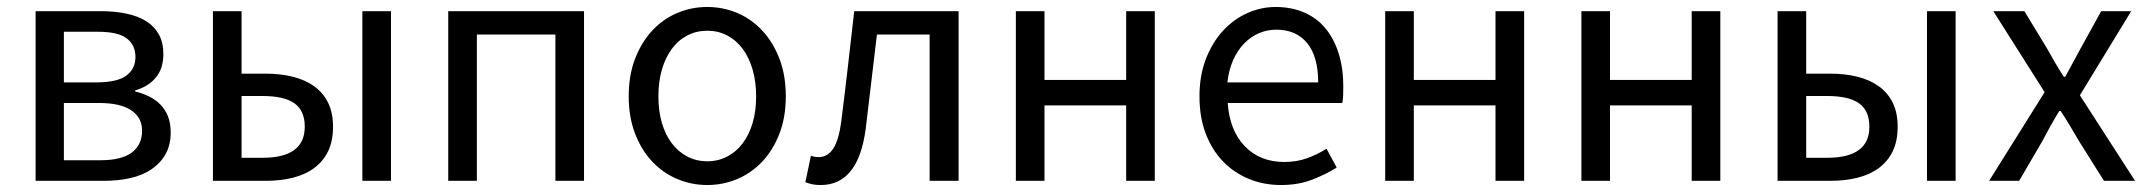

<svg xmlns="http://www.w3.org/2000/svg" viewBox="-20 -518 6150 550"><path d="M82 0V-486H269Q309 -486 342 -479Q375 -472 398.5 -457.5Q422 -443 435 -419.5Q448 -396 448 -363Q448 -322 426.5 -296Q405 -270 367 -259V-256Q388 -251 406.5 -242Q425 -233 439 -219Q453 -205 461 -185Q469 -165 469 -139Q469 -103 454.5 -77Q440 -51 414.5 -33.5Q389 -16 354 -8Q319 0 277 0ZM163 -282H255Q316 -282 342 -301.5Q368 -321 368 -355Q368 -389 343 -408Q318 -427 261 -427H163ZM163 -59H268Q328 -59 357.5 -81Q387 -103 387 -144Q387 -181 356 -202Q325 -223 263 -223H163Z M590 0V-486H672V-307H741Q784 -307 819.5 -298Q855 -289 880.5 -270.5Q906 -252 920 -223.5Q934 -195 934 -155Q934 -114 920 -85Q906 -56 880.5 -37Q855 -18 819.5 -9Q784 0 741 0ZM672 -66H732Q853 -66 853 -155Q853 -201 823.5 -222Q794 -243 732 -243H672ZM1018 0V-486H1100V0Z M1264 0V-486H1653V0H1571V-419H1346V0Z M2006 12Q1961 12 1920.5 -5Q1880 -22 1849 -54.5Q1818 -87 1799.5 -134.5Q1781 -182 1781 -242Q1781 -303 1799.5 -350.5Q1818 -398 1849 -431Q1880 -464 1920.5 -481Q1961 -498 2006 -498Q2051 -498 2091.5 -481Q2132 -464 2163 -431Q2194 -398 2212.5 -350.5Q2231 -303 2231 -242Q2231 -182 2212.5 -134.5Q2194 -87 2163 -54.5Q2132 -22 2091.5 -5Q2051 12 2006 12ZM2006 -56Q2037 -56 2063 -69.5Q2089 -83 2107.5 -107.5Q2126 -132 2136 -166Q2146 -200 2146 -242Q2146 -284 2136 -318.5Q2126 -353 2107.5 -378Q2089 -403 2063 -416.5Q2037 -430 2006 -430Q1975 -430 1949 -416.5Q1923 -403 1904.5 -378Q1886 -353 1876 -318.5Q1866 -284 1866 -242Q1866 -200 1876 -166Q1886 -132 1904.5 -107.5Q1923 -83 1949 -69.5Q1975 -56 2006 -56Z M2331 12Q2317 12 2307.5 10Q2298 8 2287 4L2303 -72Q2308 -70 2313 -69Q2318 -68 2325 -68Q2351 -68 2367 -92.5Q2383 -117 2390 -171Q2400 -250 2409 -328.5Q2418 -407 2427 -486H2726V0H2643V-419H2492Q2484 -352 2476 -284.5Q2468 -217 2460 -150Q2439 12 2331 12Z M2890 0V-486H2972V-289H3206V-486H3288V0H3206V-216H2972V0Z M3649 12Q3600 12 3557.5 -5.5Q3515 -23 3483.5 -55.5Q3452 -88 3434 -135Q3416 -182 3416 -242Q3416 -302 3434.5 -349.5Q3453 -397 3483.5 -430Q3514 -463 3553 -480.5Q3592 -498 3634 -498Q3680 -498 3716.5 -482Q3753 -466 3777.5 -436Q3802 -406 3815 -364Q3828 -322 3828 -270Q3828 -257 3827.5 -244.5Q3827 -232 3825 -223H3497Q3502 -145 3545.5 -99.5Q3589 -54 3659 -54Q3694 -54 3723.5 -64.5Q3753 -75 3780 -92L3809 -38Q3777 -18 3738 -3Q3699 12 3649 12ZM3496 -282H3756Q3756 -356 3724.5 -394.5Q3693 -433 3636 -433Q3610 -433 3586.5 -423Q3563 -413 3544 -393.5Q3525 -374 3512.5 -346Q3500 -318 3496 -282Z M3948 0V-486H4030V-289H4264V-486H4346V0H4264V-216H4030V0Z M4510 0V-486H4592V-289H4826V-486H4908V0H4826V-216H4592V0Z M5072 0V-486H5154V-307H5223Q5266 -307 5301.5 -298Q5337 -289 5362.5 -270.5Q5388 -252 5402 -223.5Q5416 -195 5416 -155Q5416 -114 5402 -85Q5388 -56 5362.5 -37Q5337 -18 5301.5 -9Q5266 0 5223 0ZM5154 -66H5214Q5335 -66 5335 -155Q5335 -201 5305.5 -222Q5276 -243 5214 -243H5154ZM5500 0V-486H5582V0Z M5678 0 5837 -254 5690 -486H5779L5844 -379Q5855 -359 5867 -338.5Q5879 -318 5892 -298H5896Q5907 -318 5918 -338.5Q5929 -359 5940 -379L5999 -486H6085L5938 -245L6096 0H6007L5936 -113Q5923 -135 5910 -157Q5897 -179 5883 -200H5879Q5866 -179 5854 -157.5Q5842 -136 5830 -113L5764 0Z"/></svg>

Font: Giro Regular
Style: Regular
Weight: 400
Designer: Paul D. Hunt
Foundry: Adobe Systems Incorporated
Version: Version 1.000;PS 1.0;hotconv 1.0.88;makeotf.lib2.5.647800